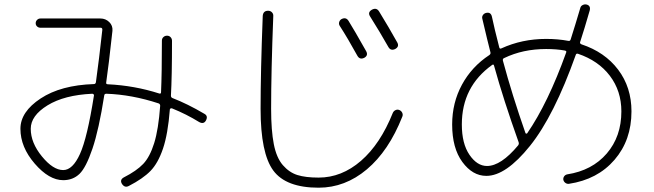

<svg xmlns="http://www.w3.org/2000/svg" viewBox="-20 -821 3040 893"><path d="M409 -385Q279 -379 201 -331Q123 -283 123 -222Q123 -157 175 -93.5Q227 -30 274 -30Q318 -30 352 -105Q386 -180 417 -377Q418 -380 415 -382.5Q412 -385 409 -385ZM274 17Q208 17 141.5 -60Q75 -137 75 -222Q75 -301 169 -363Q263 -425 417 -430Q424 -430 426 -438Q441 -546 456 -683Q456 -692 448 -692H168Q159 -692 152.5 -698Q146 -704 146 -713Q146 -722 152.5 -728.5Q159 -735 168 -735H447Q471 -735 488 -718.5Q505 -702 503 -678Q485 -513 474 -438Q472 -429 482 -429Q606 -423 721 -386Q729 -384 729 -392Q733 -481 733 -632Q733 -642 740 -648.5Q747 -655 757 -655Q767 -655 773.5 -648Q780 -641 780 -631Q780 -465 775 -376Q775 -368 782 -365Q852 -338 930 -292Q949 -282 938 -261Q928 -242 907 -253Q847 -290 780 -317Q777 -318 773.5 -316.5Q770 -315 770 -312Q761 -197 738 -129.5Q715 -62 680 -26Q645 10 579 44Q560 54 547 34Q536 15 556 4Q615 -26 646 -58.5Q677 -91 697 -155Q717 -219 725 -329Q725 -337 718 -340Q593 -381 475 -385Q466 -385 465 -378Q440 -218 410 -129.5Q380 -41 349.5 -12Q319 17 274 17Z M1568 -732Q1589 -743 1601 -724Q1626 -684 1683 -583Q1694 -563 1674 -552Q1653 -542 1642 -562Q1598 -642 1560 -701Q1555 -709 1557.5 -718Q1560 -727 1568 -732ZM1710 -776Q1731 -787 1743 -768Q1789 -693 1828 -623Q1838 -604 1818 -593Q1797 -583 1786 -603Q1747 -672 1701 -745Q1689 -764 1710 -776ZM1462 52Q1310 52 1251 -28Q1192 -108 1192 -315Q1192 -487 1202 -747Q1204 -771 1227 -771Q1238 -771 1245 -763.5Q1252 -756 1251 -746Q1241 -488 1241 -315Q1241 -214 1253.5 -150.5Q1266 -87 1295.5 -53Q1325 -19 1363 -7Q1401 5 1462 5Q1569 5 1659 -73Q1749 -151 1807 -296Q1811 -305 1820 -309Q1829 -313 1838 -309Q1847 -305 1851 -296Q1855 -287 1851 -278Q1788 -119 1686.5 -33.5Q1585 52 1462 52Z M2269 -519Q2128 -418 2128 -242Q2128 -153 2163.5 -101Q2199 -49 2245 -49Q2310 -49 2390 -145Q2395 -152 2392 -160Q2321 -359 2278 -515Q2276 -524 2269 -519ZM2520 -593Q2412 -593 2325 -551Q2317 -548 2319 -539Q2362 -379 2424 -202Q2425 -200 2427.5 -199.5Q2430 -199 2432 -201Q2529 -342 2613 -576Q2617 -584 2607 -586Q2568 -593 2520 -593ZM2242 -3Q2178 -3 2130.5 -67.5Q2083 -132 2083 -242Q2083 -343 2128.5 -427Q2174 -511 2256 -565Q2263 -570 2261 -578Q2249 -624 2223 -735Q2221 -744 2226.5 -751.5Q2232 -759 2241 -761Q2263 -766 2268 -743Q2279 -690 2302 -601Q2304 -592 2312 -596Q2408 -640 2520 -640Q2575 -640 2623 -631Q2631 -629 2634 -637Q2656 -706 2679 -784Q2681 -793 2690 -797.5Q2699 -802 2708 -800Q2728 -795 2723 -773Q2698 -686 2678 -625Q2676 -619 2684 -615Q2793 -579 2855 -497Q2917 -415 2917 -303Q2917 -169 2838 -77.5Q2759 14 2626 34Q2617 35 2609.5 29.5Q2602 24 2600 15Q2599 6 2604 -1Q2609 -8 2618 -10Q2734 -28 2802 -107Q2870 -186 2870 -303Q2870 -398 2816.5 -468.5Q2763 -539 2668 -571Q2660 -573 2658 -566Q2557 -282 2445 -142.5Q2333 -3 2242 -3Z"/></svg>

Font: Rounded Mplus 1c Light
Style: Regular
Weight: 300
Version: Version 1.059.20150529